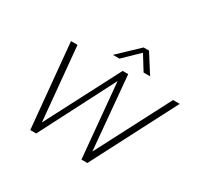

<svg xmlns="http://www.w3.org/2000/svg" viewBox="-187 -1149 1427 1378"><g transform="rotate(30 527.0 -460.0)"><path d="M627 -920H672L771 -764H717L642 -885L517 -764H463ZM153 -699H207L264 -89L581 -699H627L682 -89L999 -699H1054L692 0H643L586 -618L268 0H219Z"/></g></svg>

Font: Prompt ExtraLight
Style: Italic
Weight: 275
Italic angle: -12°
Designer: Katatrad Team
Foundry: CadsonDemak
Version: Version 1.000